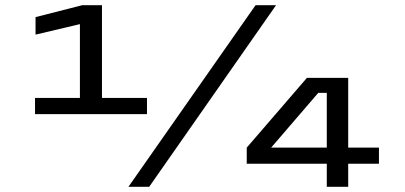

<svg xmlns="http://www.w3.org/2000/svg" viewBox="-20 -720 1560 740"><path d="M115 -280V-342.5H288V-627L117 -586.5V-654L297 -700H373V-342.5H546.5V-280ZM475 0 965 -700H1044L555 0ZM1239.5 0V-89H931V-151L1163 -420H1322V-151H1440.5V-89H1322V0ZM1025 -151H1239.5V-362H1206.5Z"/></svg>

Font: Trispace Expanded
Style: Regular
Weight: 400
Width: 7
Designer: Tyler Finck
Foundry: Etcetera Type Company
Version: Version 1.210; ttfautohint (v1.8.3)